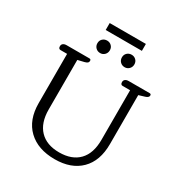

<svg xmlns="http://www.w3.org/2000/svg" viewBox="-221 -1127 1222 1296"><g transform="rotate(30 390.5 -479.0)"><path d="M256 -970H538V-916H256ZM252 -811Q252 -832 266 -845.5Q280 -859 301 -859Q321 -859 335 -845.5Q349 -832 349 -811Q349 -790 335 -776Q321 -762 301 -762Q280 -762 266 -776Q252 -790 252 -811ZM443 -811Q443 -832 457 -845.5Q471 -859 492 -859Q512 -859 526 -845.5Q540 -832 540 -811Q540 -790 526 -776Q512 -762 492 -762Q471 -762 457 -776Q443 -790 443 -811ZM111 -263V-646H60Q43 -646 43 -667Q43 -680 52.5 -687.5Q62 -695 79 -695H257Q269 -695 269 -682Q269 -672 262.5 -666.5Q256 -661 241 -657L191 -645V-259Q191 -155 244.5 -99Q298 -43 396 -43Q495 -43 548.5 -98.5Q602 -154 602 -259V-646H544Q527 -646 527 -667Q527 -680 536.5 -687.5Q546 -695 563 -695H726Q738 -695 738 -683Q738 -667 712 -659L666 -645V-263Q666 -132 593.5 -60Q521 12 393 12Q262 12 186.5 -60Q111 -132 111 -263Z"/></g></svg>

Font: Maitree
Style: Regular
Weight: 400
Designer: CadsonDemak Team
Foundry: CadsonDemak
Version: Version 1.000